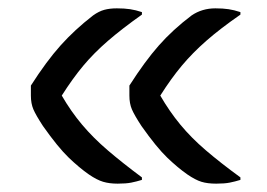

<svg xmlns="http://www.w3.org/2000/svg" viewBox="-20 -530 640 460"><path d="M320 -105V-99Q307 -95 294.5 -92.5Q282 -90 262 -90Q242 -90 227 -94.5Q212 -99 193 -112Q170 -128 144.5 -152.5Q119 -177 83 -228Q66 -254 60 -268Q54 -282 54 -301V-325Q91 -383 125 -421Q159 -459 203 -493Q217 -503 230 -506.5Q243 -510 260 -510Q278 -510 291.5 -508Q305 -506 320 -501V-495Q272 -461 238.5 -432Q205 -403 179.5 -372.5Q154 -342 128 -301Q150 -263 176.5 -231.5Q203 -200 238 -170Q273 -140 320 -105ZM556 -105V-99Q543 -95 530.5 -92.5Q518 -90 498 -90Q477 -90 462.5 -94.5Q448 -99 429 -112Q406 -128 380.5 -152.5Q355 -177 319 -228Q302 -254 296 -268Q290 -282 290 -301V-325Q327 -383 360.5 -421Q394 -459 439 -493Q464 -510 496 -510Q514 -510 527.5 -508Q541 -506 556 -501V-495Q507 -461 474 -432Q441 -403 415.5 -372.5Q390 -342 364 -301Q386 -263 412 -231.5Q438 -200 473 -170Q508 -140 556 -105Z"/></svg>

Font: Recursive Mn Csl St
Style: Regular
Weight: 400
Monospace: yes
Version: Version 1.079;hotconv 1.0.112;makeotfexe 2.5.65598; ttfautoh